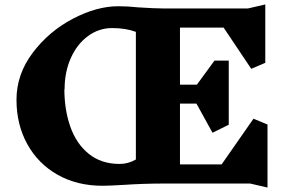

<svg xmlns="http://www.w3.org/2000/svg" viewBox="-20 -824 1280 862"><path d="M1103 0H716Q624 0 536 6Q470 10 440 10Q326 10 238.5 -39.5Q151 -89 102.5 -177Q54 -265 54 -376Q54 -490 126.5 -586.5Q199 -683 306.5 -739.5Q414 -796 511 -796Q555 -796 600 -791Q675 -786 715 -786H1093L1171 -804V-542L1108 -515L984 -700H788V-444H864L943 -552H1007V-264L934 -228L862 -359H788V-86H975L1118 -291L1181 -265V18ZM517 -88Q556 -88 590 -108V-681Q544 -698 483 -698Q424 -698 375 -662Q326 -626 298 -563.5Q270 -501 270 -423L269 -424Q269 -331 296 -254.5Q323 -178 379 -133Q435 -88 517 -88Z"/></svg>

Font: Inknut Antiqua ExtraBold
Style: Regular
Weight: 800
Designer: Claus Eggers Sørensen
Foundry: Claus Eggers Sørensen
Version: Version 1.003; ttfautohint (v1.8.2) -l 8 -r 50 -G 200 -x 14 